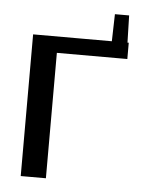

<svg xmlns="http://www.w3.org/2000/svg" viewBox="-47 -633 525 674"><g transform="rotate(5 215.5 -296.5)"><path d="M51 -498.8H388V-441.4H68.2L139.7 -491.1V0.5H51ZM383.5 -498.8 381 -594.4H330.9L328.4 -498.8Z"/></g></svg>

Font: Russolo 10pt ExtraLight
Style: Regular
Weight: 200
Designer: Micah Stupak-Hahn
Version: Version 1.000